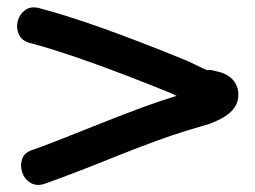

<svg xmlns="http://www.w3.org/2000/svg" viewBox="-20 -528 704 530"><path d="M104 -21Q165 -42 302 -97Q422 -145 494 -167Q550 -184 558 -186Q584 -196 600 -206Q638 -230 638 -266Q638 -301 608 -320Q595 -328 574 -332Q566 -334 561 -335Q555 -335 553 -335H550Q549 -335 548 -336Q540 -339 520 -349Q500 -359 487 -364Q232 -468 90 -505Q66 -512 50 -500.5Q34 -489 29 -470Q24 -451 32 -433Q40 -415 64 -409Q200 -373 449 -272Q458 -268 468 -263H466Q390 -240 265 -190Q108 -127 72 -115Q48 -108 41.5 -90Q35 -72 41 -53Q47 -34 64 -23.5Q81 -13 104 -21Z"/></svg>

Font: Balsamiq Sans
Style: Regular
Weight: 400
Designer: Michael Angeles
Foundry: Balsamiq SRL
Version: Version 1.020; ttfautohint (v1.8.4.7-5d5b);gftools[0.9.26]